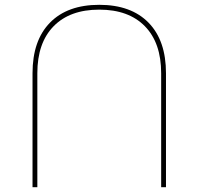

<svg xmlns="http://www.w3.org/2000/svg" viewBox="-20 -777 824 797"><path d="M135 -473V0H115V-473Q115 -609 187.5 -683Q260 -757 392 -757Q524 -757 596.5 -683Q669 -609 669 -473V0H649V-473Q649 -599 581.5 -668Q514 -737 392 -737Q270 -737 202.5 -668Q135 -599 135 -473Z"/></svg>

Font: Montserrat arm Thin
Style: Regular
Weight: 250
Designer: Julieta Ulanovsky
Foundry: Julieta Ulanovsky
Version: Version 6.000;PS 006.000;hotconv 1.0.88;makeotf.lib2.5.64775